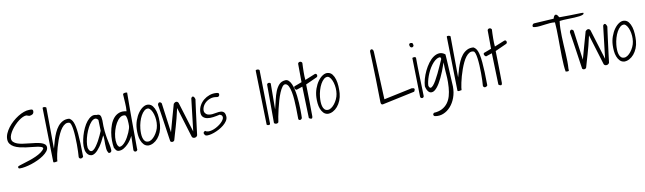

<svg xmlns="http://www.w3.org/2000/svg" viewBox="-53 -1692 9521 2832"><g transform="rotate(-10 4707.5 -275.5)"><path d="M101.6 -29.3Q102.5 -35.2 129.4 -43.9Q156.2 -52.7 196.3 -64.9Q236.3 -77.1 285.2 -93.3Q334 -109.4 379.4 -129.9Q424.8 -150.4 460.9 -175.3Q497.1 -200.2 513.7 -230.5Q513.7 -246.1 492.2 -254.9Q470.7 -263.7 435.5 -269.5Q400.4 -275.4 355.5 -279.3Q310.5 -283.2 263.2 -290Q215.8 -296.9 170.9 -307.6Q126 -318.4 90.8 -337.4Q55.7 -356.4 34.2 -385.3Q12.7 -414.1 12.7 -457Q12.7 -499 31.7 -542.5Q50.8 -585.9 82 -627Q113.3 -668 153.8 -704.1Q194.3 -740.2 238.3 -767.6Q282.2 -794.9 325.2 -810.5Q368.2 -826.2 405.3 -826.2Q415 -826.2 425.8 -826.7Q436.5 -827.1 444.8 -825.2Q453.1 -823.2 458.5 -816.9Q463.9 -810.5 463.9 -797.9Q463.9 -766.6 443.4 -752.9Q422.9 -739.3 393.6 -739.3L351.6 -752.9Q327.1 -752.9 296.4 -738.8Q265.6 -724.6 234.4 -700.7Q203.1 -676.8 173.3 -646Q143.6 -615.2 120.6 -582.5Q97.7 -549.8 83.5 -517.1Q69.3 -484.4 69.3 -458Q69.3 -424.8 90.8 -403.8Q112.3 -382.8 147.5 -370.1Q182.6 -357.4 228 -351.1Q273.4 -344.7 320.3 -339.8Q367.2 -335 412.6 -329.1Q458 -323.2 493.2 -313Q528.3 -302.7 549.8 -284.7Q571.3 -266.6 571.3 -236.3Q571.3 -207 547.9 -177.7Q524.4 -148.4 486.3 -121.6Q448.2 -94.7 398.9 -71.8Q349.6 -48.8 299.8 -32.7Q250 -16.6 202.6 -7.8Q155.3 1 121.1 0Q111.3 0 104.5 -6.8Q97.7 -13.7 101.6 -29.3Z M1005.9 -11.7Q1008.8 -44.9 1010.7 -95.7Q1012.7 -146.5 1012.2 -204.1Q1011.7 -261.7 1008.8 -319.8Q1005.9 -377.9 999.5 -424.8Q993.2 -471.7 982.9 -502.4Q972.7 -533.2 958 -536.1Q926.8 -545.9 897.9 -530.8Q869.1 -515.6 843.8 -482.9Q818.4 -450.2 796.9 -404.8Q775.4 -359.4 757.3 -309.1Q739.3 -258.8 725.1 -208.5Q710.9 -158.2 702.1 -116.2Q693.4 -74.2 689 -44.4Q684.6 -14.6 685.5 -5.9Q678.7 -5.9 668.5 -3.4Q658.2 -1 648.4 0.5Q638.7 2 631.3 -0.5Q624 -2.9 624 -12.7L607.4 -816.4Q607.4 -825.2 615.2 -827.6Q623 -830.1 632.8 -829.1Q642.6 -828.1 651.4 -824.2Q660.2 -820.3 663.1 -816.4L668 -199.2Q673.8 -215.8 683.1 -252.9Q692.4 -290 707 -335.9Q721.7 -381.8 743.2 -430.2Q764.6 -478.5 795.4 -517.1Q826.2 -555.7 868.7 -578.1Q911.1 -600.6 966.8 -595.7Q984.4 -585.9 998.5 -570.8Q1012.7 -555.7 1023.9 -528.8Q1035.2 -502 1043.5 -460.9Q1051.8 -419.9 1057.6 -358.4Q1063.5 -296.9 1066.9 -210.9Q1070.3 -125 1071.3 -9.8Q1068.4 -2.9 1059.6 3.4Q1050.8 9.8 1040.5 11.7Q1030.3 13.7 1020.5 8.8Q1010.7 3.9 1005.9 -11.7Z M1444.3 -9.8Q1430.7 -30.3 1427.2 -63.5Q1423.8 -96.7 1423.3 -133.3Q1422.9 -169.9 1423.3 -205.6Q1423.8 -241.2 1418 -266.6Q1372.1 -166 1331.5 -109.9Q1291 -53.7 1257.3 -29.8Q1223.6 -5.9 1196.3 -8.3Q1168.9 -10.7 1149.9 -27.8Q1130.9 -44.9 1120.1 -69.8Q1109.4 -94.7 1108.4 -117.2Q1101.6 -154.3 1107.9 -206.5Q1114.3 -258.8 1130.4 -314.5Q1146.5 -370.1 1171.4 -423.3Q1196.3 -476.6 1228 -515.6Q1259.8 -554.7 1295.9 -573.7Q1332 -592.8 1371.1 -580.1Q1390.6 -582 1403.8 -578.6Q1417 -575.2 1425.8 -564.5Q1434.6 -553.7 1438.5 -534.7Q1442.4 -515.6 1444.3 -486.3Q1442.4 -391.6 1449.7 -325.2Q1457 -258.8 1466.8 -208Q1476.6 -157.2 1485.8 -116.2Q1495.1 -75.2 1497.1 -31.2Q1497.1 -15.6 1489.3 -7.3Q1481.4 1 1471.7 3.4Q1461.9 5.9 1453.6 2Q1445.3 -2 1444.3 -9.8ZM1387.7 -502.9Q1364.3 -534.2 1336.9 -529.3Q1309.6 -524.4 1282.7 -495.6Q1255.9 -466.8 1231.4 -420.4Q1207 -374 1189.5 -321.3Q1171.9 -268.6 1163.6 -216.3Q1155.3 -164.1 1160.2 -124Q1173.8 -80.1 1193.4 -71.3Q1212.9 -62.5 1235.4 -77.6Q1257.8 -92.8 1281.2 -126Q1304.7 -159.2 1326.2 -197.8Q1347.7 -236.3 1364.7 -274.9Q1381.8 -313.5 1392.6 -339.8Z M1824.2 -187.5Q1813.5 -163.1 1792 -130.9Q1770.5 -98.6 1742.2 -70.3Q1713.9 -42 1680.2 -22Q1646.5 -2 1610.4 -2Q1594.7 -2 1585.4 -5.9Q1576.2 -9.8 1568.8 -17.1Q1561.5 -24.4 1555.7 -35.2Q1549.8 -45.9 1541 -59.6Q1532.2 -108.4 1531.7 -168Q1531.2 -227.5 1541.5 -288.1Q1551.8 -348.6 1572.8 -403.8Q1593.8 -459 1627.4 -498Q1661.1 -537.1 1708.5 -554.2Q1755.9 -571.3 1818.4 -556.6Q1824.2 -618.2 1819.3 -680.2Q1814.5 -742.2 1811.5 -809.6Q1811.5 -819.3 1820.3 -823.7Q1829.1 -828.1 1840.3 -829.6Q1851.6 -831.1 1861.8 -830.1Q1872.1 -829.1 1875 -826.2Q1874 -738.3 1873.5 -665Q1873 -591.8 1873 -526.9Q1873 -461.9 1873 -401.4Q1873 -340.8 1873.5 -277.3Q1874 -213.9 1874.5 -143.6Q1875 -73.2 1875 10.7Q1879.9 26.4 1872.6 37.1Q1865.2 47.9 1854.5 50.8Q1843.8 53.7 1832.5 47.9Q1821.3 42 1818.4 25.4ZM1777.3 -502.9Q1740.2 -508.8 1707.5 -482.9Q1674.8 -457 1649.4 -412.6Q1624 -368.2 1607.4 -313Q1590.8 -257.8 1586.4 -206.5Q1582 -155.3 1590.8 -114.3Q1599.6 -73.2 1625 -57.6Q1649.4 -57.6 1672.9 -74.7Q1696.3 -91.8 1717.3 -118.2Q1738.3 -144.5 1756.3 -177.2Q1774.4 -210 1788.1 -241.2Q1801.8 -272.5 1809.1 -298.3Q1816.4 -324.2 1816.4 -337.9Q1816.4 -348.6 1816.4 -376Q1816.4 -403.3 1813 -431.6Q1809.6 -460 1801.3 -481.4Q1793 -502.9 1777.3 -502.9Z M2045.9 -3.9Q2006.8 -8.8 1981.9 -35.2Q1957 -61.5 1942.4 -99.6Q1927.7 -137.7 1923.3 -183.1Q1918.9 -228.5 1920.9 -272.5Q1923.8 -339.8 1945.8 -401.4Q1967.8 -462.9 2000.5 -508.3Q2033.2 -553.7 2072.8 -578.6Q2112.3 -603.5 2150.4 -597.7Q2190.4 -591.8 2215.3 -559.6Q2240.2 -527.3 2253.9 -480.5Q2267.6 -433.6 2270.5 -378.4Q2273.4 -323.2 2269.5 -272.5Q2264.6 -214.8 2244.1 -165Q2223.6 -115.2 2192.9 -79.1Q2162.1 -43 2123.5 -22.9Q2085 -2.9 2045.9 -3.9ZM2140.6 -542Q2108.4 -545.9 2080.6 -522Q2052.7 -498 2030.8 -458.5Q2008.8 -418.9 1994.1 -368.7Q1979.5 -318.4 1974.6 -269.5Q1970.7 -234.4 1971.7 -197.3Q1972.7 -160.2 1981 -129.9Q1989.3 -99.6 2007.3 -80.6Q2025.4 -61.5 2055.7 -61.5Q2080.1 -60.5 2106.9 -78.1Q2133.8 -95.7 2157.2 -125.5Q2180.7 -155.3 2198.7 -193.4Q2216.8 -231.4 2222.7 -271.5Q2229.5 -313.5 2226.1 -357.9Q2222.7 -402.3 2211.4 -440.4Q2200.2 -478.5 2182.1 -506.3Q2164.1 -534.2 2140.6 -542Z M2377 -7.8Q2374 -24.4 2367.7 -67.9Q2361.3 -111.3 2353 -168Q2344.7 -224.6 2335.4 -288.1Q2326.2 -351.6 2317.4 -408.2Q2308.6 -464.8 2301.8 -508.3Q2294.9 -551.8 2292 -568.4Q2294.9 -585.9 2302.7 -594.2Q2310.5 -602.5 2319.3 -602.5Q2328.1 -602.5 2336.9 -596.7Q2345.7 -590.8 2350.6 -581.1L2410.2 -137.7Q2413.1 -148.4 2421.9 -179.7Q2430.7 -210.9 2441.9 -252.4Q2453.1 -293.9 2466.3 -340.8Q2479.5 -387.7 2491.2 -429.2Q2502.9 -470.7 2511.7 -502Q2520.5 -533.2 2523.4 -543.9Q2530.3 -552.7 2540 -559.1Q2549.8 -565.4 2560.1 -566.9Q2570.3 -568.4 2580.1 -563Q2589.8 -557.6 2596.7 -543.9L2735.4 -92.8L2792 -578.1Q2795.9 -587.9 2803.2 -594.7Q2810.5 -601.6 2818.8 -601.1Q2827.1 -600.6 2835.4 -590.3Q2843.8 -580.1 2850.6 -555.7Q2849.6 -549.8 2846.2 -524.9Q2842.8 -500 2837.9 -463.9Q2833 -427.7 2827.1 -382.8Q2821.3 -337.9 2815.4 -291Q2809.6 -244.1 2803.7 -199.2Q2797.9 -154.3 2793.5 -118.2Q2789.1 -82 2786.1 -57.1Q2783.2 -32.2 2782.2 -26.4Q2775.4 -10.7 2762.2 -3.9Q2749 2.9 2735.8 2.4Q2722.7 2 2712.4 -4.9Q2702.1 -11.7 2699.2 -23.4L2561.5 -474.6Q2543.9 -392.6 2525.9 -324.7Q2507.8 -256.8 2491.7 -200.2Q2475.6 -143.6 2461.4 -97.7Q2447.3 -51.8 2437.5 -13.7Q2431.6 -2.9 2422.9 1.5Q2414.1 5.9 2405.3 5.9Q2396.5 5.9 2388.7 2Q2380.9 -2 2377 -7.8Z M2909.2 -70.3Q2927.7 -55.7 2954.6 -54.7Q2981.4 -53.7 3011.2 -62Q3041 -70.3 3071.8 -86.4Q3102.5 -102.5 3128.4 -122.1Q3154.3 -141.6 3173.3 -163.6Q3192.4 -185.5 3199.2 -205.6Q3206.1 -225.6 3198.2 -242.2Q3190.4 -258.8 3163.1 -268.6Q3113.3 -256.8 3063.5 -250Q3013.7 -243.2 2974.1 -250Q2934.6 -256.8 2910.2 -282.2Q2885.7 -307.6 2887.7 -360.4Q2890.6 -411.1 2915.5 -455.6Q2940.4 -500 2979 -531.2Q3017.6 -562.5 3064.9 -579.1Q3112.3 -595.7 3161.1 -592.8Q3170.9 -591.8 3179.2 -591.3Q3187.5 -590.8 3194.3 -587.9Q3201.2 -585 3204.6 -579.1Q3208 -573.2 3207 -561.5Q3206.1 -546.9 3196.3 -538.1Q3186.5 -529.3 3169.9 -531.2Q3112.3 -543 3066.4 -526.4Q3020.5 -509.8 2990.2 -480Q2960 -450.2 2947.3 -413.1Q2934.6 -376 2943.4 -345.7Q2961.9 -310.5 2991.7 -301.3Q3021.5 -292 3055.2 -294.9Q3088.9 -297.9 3124 -305.2Q3159.2 -312.5 3187.5 -310.1Q3215.8 -307.6 3234.4 -288.6Q3252.9 -269.5 3254.9 -218.8Q3253.9 -186.5 3233.4 -156.7Q3212.9 -127 3181.2 -101.1Q3149.4 -75.2 3110.4 -54.2Q3071.3 -33.2 3032.7 -19.5Q2994.1 -5.9 2960.4 -1Q2926.8 3.9 2906.2 -2Q2883.8 -21.5 2882.8 -40.5Q2881.8 -59.6 2909.2 -70.3Z M3798.8 -818.4Q3802.7 -824.2 3811 -826.7Q3819.3 -829.1 3828.1 -828.1Q3836.9 -827.1 3845.2 -823.2Q3853.5 -819.3 3856.4 -814.5L3871.1 -13.7Q3871.1 -2 3865.2 2.9Q3859.4 7.8 3851.1 8.3Q3842.8 8.8 3834 5.9Q3825.2 2.9 3819.3 -2.9Z M3928.7 -582Q3929.7 -591.8 3936.5 -597.7Q3943.4 -603.5 3952.1 -605Q3960.9 -606.4 3969.7 -603Q3978.5 -599.6 3984.4 -592.8L3981.4 -202.1Q4000 -272.5 4015.1 -341.3Q4030.3 -410.2 4052.7 -466.3Q4075.2 -522.5 4109.4 -559.1Q4143.6 -595.7 4200.2 -600.6Q4230.5 -603.5 4252.9 -582.5Q4275.4 -561.5 4291.5 -525.4Q4307.6 -489.3 4318.4 -440.9Q4329.1 -392.6 4335.4 -340.3Q4341.8 -288.1 4344.7 -235.4Q4347.7 -182.6 4348.6 -137.7Q4349.6 -92.8 4349.1 -58.6Q4348.6 -24.4 4347.7 -8.8Q4340.8 7.8 4323.7 13.2Q4306.6 18.6 4293 -1Q4292 -19.5 4292 -64.9Q4292 -110.4 4290.5 -168.9Q4289.1 -227.5 4284.7 -291.5Q4280.3 -355.5 4270 -409.7Q4259.8 -463.9 4241.7 -500.5Q4223.6 -537.1 4195.3 -542Q4170.9 -545.9 4147.9 -515.6Q4125 -485.4 4104 -435.5Q4083 -385.7 4064.9 -323.2Q4046.9 -260.7 4032.7 -200.2Q4018.6 -139.6 4008.8 -88.9Q3999 -38.1 3996.1 -10.7Q3993.2 -2.9 3984.4 2Q3975.6 6.8 3965.3 7.3Q3955.1 7.8 3944.8 3.9Q3934.6 0 3929.7 -10.7Z M4434.6 -463.9 4344.7 -433.6Q4334 -436.5 4326.7 -444.3Q4319.3 -452.1 4316.4 -460.9Q4313.5 -469.7 4314.9 -477.5Q4316.4 -485.4 4323.2 -489.3L4434.6 -531.2L4432.6 -807.6Q4435.5 -820.3 4445.3 -826.2Q4455.1 -832 4465.3 -831.5Q4475.6 -831.1 4484.4 -824.7Q4493.2 -818.4 4496.1 -808.6Q4494.1 -778.3 4493.2 -744.6Q4492.2 -710.9 4491.7 -677.2Q4491.2 -643.6 4492.2 -611.8Q4493.2 -580.1 4496.1 -553.7L4647.5 -615.2Q4661.1 -619.1 4668.9 -612.8Q4676.8 -606.4 4679.2 -596.2Q4681.6 -585.9 4677.7 -576.2Q4673.8 -566.4 4664.1 -562.5L4496.1 -486.3Q4496.1 -476.6 4497.1 -439.9Q4498 -403.3 4499 -353.5Q4500 -303.7 4501 -247.1Q4502 -190.4 4502.4 -140.6Q4502.9 -90.8 4503.4 -54.2Q4503.9 -17.6 4503.9 -7.8Q4502 24.4 4485.4 24.4Q4468.8 24.4 4449.2 8.8Z M4736.3 -3.9Q4697.3 -8.8 4672.4 -35.2Q4647.5 -61.5 4632.8 -99.6Q4618.2 -137.7 4613.8 -183.1Q4609.4 -228.5 4611.3 -272.5Q4614.3 -339.8 4636.2 -401.4Q4658.2 -462.9 4690.9 -508.3Q4723.6 -553.7 4763.2 -578.6Q4802.7 -603.5 4840.8 -597.7Q4880.9 -591.8 4905.8 -559.6Q4930.7 -527.3 4944.3 -480.5Q4958 -433.6 4960.9 -378.4Q4963.9 -323.2 4960 -272.5Q4955.1 -214.8 4934.6 -165Q4914.1 -115.2 4883.3 -79.1Q4852.5 -43 4814 -22.9Q4775.4 -2.9 4736.3 -3.9ZM4831.1 -542Q4798.8 -545.9 4771 -522Q4743.2 -498 4721.2 -458.5Q4699.2 -418.9 4684.6 -368.7Q4669.9 -318.4 4665 -269.5Q4661.1 -234.4 4662.1 -197.3Q4663.1 -160.2 4671.4 -129.9Q4679.7 -99.6 4697.8 -80.6Q4715.8 -61.5 4746.1 -61.5Q4770.5 -60.5 4797.4 -78.1Q4824.2 -95.7 4847.7 -125.5Q4871.1 -155.3 4889.2 -193.4Q4907.2 -231.4 4913.1 -271.5Q4919.9 -313.5 4916.5 -357.9Q4913.1 -402.3 4901.9 -440.4Q4890.6 -478.5 4872.6 -506.3Q4854.5 -534.2 4831.1 -542Z M5529.3 -42Q5526.4 -251 5522.5 -390.1Q5518.6 -529.3 5515.6 -615.7Q5512.7 -702.1 5510.7 -743.7Q5508.8 -785.2 5508.8 -797.9Q5508.8 -812.5 5517.1 -821.3Q5525.4 -830.1 5535.2 -829.6Q5544.9 -829.1 5553.7 -818.8Q5562.5 -808.6 5563.5 -786.1L5594.7 -70.3L6018.6 -160.2Q6084 -160.2 6046.9 -104.5L5556.6 0Q5529.3 0 5529.3 -42Z M6106.4 -599.6Q6112.3 -602.5 6120.1 -604.5Q6127.9 -606.4 6135.3 -606.4Q6142.6 -606.4 6149.4 -603.5Q6156.2 -600.6 6160.2 -592.8Q6160.2 -529.3 6161.6 -455.6Q6163.1 -381.8 6165.5 -306.2Q6168 -230.5 6169.9 -157.2Q6171.9 -84 6173.8 -21.5Q6174.8 -6.8 6166 1Q6157.2 8.8 6147 8.8Q6136.7 8.8 6127.9 1.5Q6119.1 -5.9 6119.1 -21.5ZM6094.7 -798.8Q6094.7 -811.5 6103.5 -815.9Q6112.3 -820.3 6123 -820.3Q6144.5 -820.3 6149.9 -806.2Q6155.3 -792 6155.3 -773.4Q6149.4 -761.7 6139.6 -756.8Q6129.9 -752 6119.6 -754.9Q6109.4 -757.8 6102.1 -768.6Q6094.7 -779.3 6094.7 -798.8Z M6280.3 252.9Q6352.5 249 6403.3 222.2Q6454.1 195.3 6487.3 151.4Q6520.5 107.4 6537.1 48.8Q6553.7 -9.8 6558.6 -78.1Q6561.5 -122.1 6562 -155.8Q6562.5 -189.5 6561 -217.3Q6559.6 -245.1 6557.6 -270.5Q6555.7 -295.9 6553.7 -323.2Q6551.8 -350.6 6550.3 -382.3Q6548.8 -414.1 6548.8 -455.1Q6502 -317.4 6460.9 -233.4Q6419.9 -149.4 6384.3 -106.4Q6348.6 -63.5 6319.8 -54.7Q6291 -45.9 6269.5 -58.1Q6248 -70.3 6234.4 -98.1Q6220.7 -126 6215.8 -155.3Q6217.8 -204.1 6234.4 -263.2Q6251 -322.3 6278.3 -379.4Q6305.7 -436.5 6341.8 -485.8Q6377.9 -535.2 6419.9 -564.5Q6461.9 -593.8 6506.3 -597.7Q6550.8 -601.6 6595.7 -567.4Q6596.7 -568.4 6598.1 -545.9Q6599.6 -523.4 6602.1 -485.4Q6604.5 -447.3 6606.9 -397Q6609.4 -346.7 6612.3 -292Q6615.2 -237.3 6617.7 -182.6Q6620.1 -127.9 6623 -81.1Q6624 9.8 6595.7 85.9Q6567.4 162.1 6520 214.8Q6472.7 267.6 6411.6 292Q6350.6 316.4 6286.1 303.7Q6283.2 303.7 6276.9 299.8Q6270.5 295.9 6267.1 289.1Q6263.7 282.2 6265.6 272.9Q6267.6 263.7 6280.3 252.9ZM6267.6 -154.3Q6278.3 -119.1 6295.9 -119.6Q6313.5 -120.1 6335.4 -145Q6357.4 -169.9 6381.8 -212.9Q6406.2 -255.9 6431.2 -307.1Q6456.1 -358.4 6479.5 -411.6Q6502.9 -464.8 6523.4 -509.8Q6523.4 -521.5 6518.1 -531.7Q6512.7 -542 6494.1 -538.1Q6463.9 -532.2 6435.1 -508.3Q6406.2 -484.4 6380.9 -450.7Q6355.5 -417 6334.5 -376.5Q6313.5 -335.9 6298.8 -295.4Q6284.2 -254.9 6275.9 -217.8Q6267.6 -180.7 6267.6 -154.3Z M7059.6 -11.7Q7062.5 -44.9 7064.5 -95.7Q7066.4 -146.5 7065.9 -204.1Q7065.4 -261.7 7062.5 -319.8Q7059.6 -377.9 7053.2 -424.8Q7046.9 -471.7 7036.6 -502.4Q7026.4 -533.2 7011.7 -536.1Q6980.5 -545.9 6951.7 -530.8Q6922.9 -515.6 6897.5 -482.9Q6872.1 -450.2 6850.6 -404.8Q6829.1 -359.4 6811 -309.1Q6793 -258.8 6778.8 -208.5Q6764.6 -158.2 6755.9 -116.2Q6747.1 -74.2 6742.7 -44.4Q6738.3 -14.6 6739.3 -5.9Q6732.4 -5.9 6722.2 -3.4Q6711.9 -1 6702.1 0.5Q6692.4 2 6685.1 -0.5Q6677.7 -2.9 6677.7 -12.7L6661.1 -816.4Q6661.1 -825.2 6668.9 -827.6Q6676.8 -830.1 6686.5 -829.1Q6696.3 -828.1 6705.1 -824.2Q6713.9 -820.3 6716.8 -816.4L6721.7 -199.2Q6727.5 -215.8 6736.8 -252.9Q6746.1 -290 6760.7 -335.9Q6775.4 -381.8 6796.9 -430.2Q6818.4 -478.5 6849.1 -517.1Q6879.9 -555.7 6922.4 -578.1Q6964.8 -600.6 7020.5 -595.7Q7038.1 -585.9 7052.2 -570.8Q7066.4 -555.7 7077.6 -528.8Q7088.9 -502 7097.2 -460.9Q7105.5 -419.9 7111.3 -358.4Q7117.2 -296.9 7120.6 -210.9Q7124 -125 7125 -9.8Q7122.1 -2.9 7113.3 3.4Q7104.5 9.8 7094.2 11.7Q7084 13.7 7074.2 8.8Q7064.5 3.9 7059.6 -11.7Z M7273.4 -463.9 7183.6 -433.6Q7172.9 -436.5 7165.5 -444.3Q7158.2 -452.1 7155.3 -460.9Q7152.3 -469.7 7153.8 -477.5Q7155.3 -485.4 7162.1 -489.3L7273.4 -531.2L7271.5 -807.6Q7274.4 -820.3 7284.2 -826.2Q7293.9 -832 7304.2 -831.5Q7314.5 -831.1 7323.2 -824.7Q7332 -818.4 7335 -808.6Q7333 -778.3 7332 -744.6Q7331.1 -710.9 7330.6 -677.2Q7330.1 -643.6 7331.1 -611.8Q7332 -580.1 7335 -553.7L7486.3 -615.2Q7500 -619.1 7507.8 -612.8Q7515.6 -606.4 7518.1 -596.2Q7520.5 -585.9 7516.6 -576.2Q7512.7 -566.4 7502.9 -562.5L7335 -486.3Q7335 -476.6 7335.9 -439.9Q7336.9 -403.3 7337.9 -353.5Q7338.9 -303.7 7339.8 -247.1Q7340.8 -190.4 7341.3 -140.6Q7341.8 -90.8 7342.3 -54.2Q7342.8 -17.6 7342.8 -7.8Q7340.8 24.4 7324.2 24.4Q7307.6 24.4 7288.1 8.8Z M8269.5 -751Q8231.4 -755.9 8193.4 -752.4Q8155.3 -749 8117.7 -744.1Q8080.1 -739.3 8042 -734.9Q8003.9 -730.5 7965.8 -733.4Q7955.1 -734.4 7943.8 -738.3Q7932.6 -742.2 7934.6 -758.8Q7935.5 -769.5 7945.3 -780.3Q7955.1 -791 7965.8 -790L8259.8 -807.6Q8260.7 -812.5 8263.7 -821.8Q8266.6 -831.1 8271.5 -839.8Q8276.4 -848.6 8283.2 -855Q8290 -861.3 8298.8 -860.4Q8311.5 -859.4 8318.8 -852.1Q8326.2 -844.7 8331.1 -836.4Q8335.9 -828.1 8339.8 -821.3Q8343.8 -814.5 8349.6 -813.5Q8506.8 -813.5 8672.9 -819.3Q8675.8 -819.3 8688.5 -818.8Q8701.2 -818.4 8706.1 -817.4Q8711.9 -800.8 8693.8 -791.5Q8675.8 -782.2 8642.1 -777.3Q8608.4 -772.5 8565.4 -770.5Q8522.5 -768.6 8480 -767.6Q8437.5 -766.6 8399.9 -764.6Q8362.3 -762.7 8340.8 -758.8Q8333 -708 8332 -649.4Q8331.1 -590.8 8332.5 -528.3Q8334 -465.8 8337.9 -401.4Q8341.8 -336.9 8345.2 -274.4Q8348.6 -211.9 8349.6 -153.3Q8350.6 -94.7 8346.7 -43.9Q8352.5 -12.7 8341.3 -8.3Q8330.1 -3.9 8298.8 -8.8Q8291 -48.8 8287.1 -106Q8283.2 -163.1 8281.2 -230Q8279.3 -296.9 8279.3 -368.7Q8279.3 -440.4 8278.3 -509.8Q8277.3 -579.1 8275.9 -641.1Q8274.4 -703.1 8269.5 -751Z M8545.9 -7.8Q8543 -24.4 8536.6 -67.9Q8530.3 -111.3 8522 -168Q8513.7 -224.6 8504.4 -288.1Q8495.1 -351.6 8486.3 -408.2Q8477.5 -464.8 8470.7 -508.3Q8463.9 -551.8 8460.9 -568.4Q8463.9 -585.9 8471.7 -594.2Q8479.5 -602.5 8488.3 -602.5Q8497.1 -602.5 8505.9 -596.7Q8514.6 -590.8 8519.5 -581.1L8579.1 -137.7Q8582 -148.4 8590.8 -179.7Q8599.6 -210.9 8610.8 -252.4Q8622.1 -293.9 8635.3 -340.8Q8648.4 -387.7 8660.2 -429.2Q8671.9 -470.7 8680.7 -502Q8689.5 -533.2 8692.4 -543.9Q8699.2 -552.7 8709 -559.1Q8718.8 -565.4 8729 -566.9Q8739.3 -568.4 8749 -563Q8758.8 -557.6 8765.6 -543.9L8904.3 -92.8L8960.9 -578.1Q8964.8 -587.9 8972.2 -594.7Q8979.5 -601.6 8987.8 -601.1Q8996.1 -600.6 9004.4 -590.3Q9012.7 -580.1 9019.5 -555.7Q9018.6 -549.8 9015.1 -524.9Q9011.7 -500 9006.8 -463.9Q9002 -427.7 8996.1 -382.8Q8990.2 -337.9 8984.4 -291Q8978.5 -244.1 8972.7 -199.2Q8966.8 -154.3 8962.4 -118.2Q8958 -82 8955.1 -57.1Q8952.1 -32.2 8951.2 -26.4Q8944.3 -10.7 8931.2 -3.9Q8918 2.9 8904.8 2.4Q8891.6 2 8881.3 -4.9Q8871.1 -11.7 8868.2 -23.4L8730.5 -474.6Q8712.9 -392.6 8694.8 -324.7Q8676.8 -256.8 8660.6 -200.2Q8644.5 -143.6 8630.4 -97.7Q8616.2 -51.8 8606.4 -13.7Q8600.6 -2.9 8591.8 1.5Q8583 5.9 8574.2 5.9Q8565.4 5.9 8557.6 2Q8549.8 -2 8545.9 -7.8Z M9174.8 -3.9Q9135.7 -8.8 9110.8 -35.2Q9085.9 -61.5 9071.3 -99.6Q9056.6 -137.7 9052.2 -183.1Q9047.9 -228.5 9049.8 -272.5Q9052.7 -339.8 9074.7 -401.4Q9096.7 -462.9 9129.4 -508.3Q9162.1 -553.7 9201.7 -578.6Q9241.2 -603.5 9279.3 -597.7Q9319.3 -591.8 9344.2 -559.6Q9369.1 -527.3 9382.8 -480.5Q9396.5 -433.6 9399.4 -378.4Q9402.3 -323.2 9398.4 -272.5Q9393.6 -214.8 9373 -165Q9352.5 -115.2 9321.8 -79.1Q9291 -43 9252.4 -22.9Q9213.9 -2.9 9174.8 -3.9ZM9269.5 -542Q9237.3 -545.9 9209.5 -522Q9181.6 -498 9159.7 -458.5Q9137.7 -418.9 9123 -368.7Q9108.4 -318.4 9103.5 -269.5Q9099.6 -234.4 9100.6 -197.3Q9101.6 -160.2 9109.9 -129.9Q9118.2 -99.6 9136.2 -80.6Q9154.3 -61.5 9184.6 -61.5Q9209 -60.5 9235.8 -78.1Q9262.7 -95.7 9286.1 -125.5Q9309.6 -155.3 9327.6 -193.4Q9345.7 -231.4 9351.6 -271.5Q9358.4 -313.5 9355 -357.9Q9351.6 -402.3 9340.3 -440.4Q9329.1 -478.5 9311 -506.3Q9293 -534.2 9269.5 -542Z"/></g></svg>

Font: Shadows Into Light Two
Style: Regular
Weight: 400
Designer: Kimberly Geswein
Foundry: Kimberly Geswein
Version: Version 1.003 2012